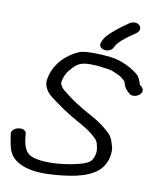

<svg xmlns="http://www.w3.org/2000/svg" viewBox="-93 -913 831 1007"><g transform="rotate(10 322.5 -409.0)"><path d="M542.9 -839.5C533.1 -839.5 522.9 -836.5 514.9 -830.8L478.2 -804.8C468.4 -797.8 457.4 -788.6 445.7 -779C423.2 -760.4 394.6 -735.5 385.4 -704.5C373.2 -665.7 442.3 -655.4 458.5 -694.8C468.1 -718.2 500.1 -743.7 524.7 -761.2L561.3 -787.2C569.3 -792.8 574.3 -800.6 575.5 -808.5C578 -824.5 565 -839.5 542.9 -839.5ZM141.3 -466C139.8 -456.5 139.7 -444.2 143.5 -433.4C155.1 -399.2 171.2 -387.8 206.6 -361.4C242.5 -334.6 266.2 -318.9 299.6 -298.7C338.3 -275.3 381.7 -254.7 412.8 -229.7C434.6 -212.1 452.3 -199.2 457.3 -176.4C461.5 -157 466.1 -142.7 460.4 -121C452.6 -91.4 442.7 -79.7 412.8 -68.1C345.5 -41.9 182 -22.7 122.5 -58.3C92.6 -76.1 83.6 -118.8 80.7 -164.2C78.1 -205.4 -2.7 -188.7 3.1 -151C7 -125.5 11.1 -98 18.7 -72.6C39.9 -1.5 128.5 28.2 243.3 21.5C336.8 16 435.8 3.3 493.8 -46.1C528.7 -75.9 546.4 -127.7 539.4 -173C539.3 -173.3 539.2 -173.9 539.1 -174.3C532.1 -197.8 525.1 -226.8 505.4 -244.8L491.2 -257.8C460.3 -286.1 423.2 -308.1 381.3 -330.6C357.3 -343.5 340.1 -354.3 313.6 -371.1C296.7 -381.8 234.5 -426.9 228.3 -437.4C223.1 -446.2 215.8 -455.4 217.3 -465C221.4 -490.4 231.2 -513.7 244.2 -528.9C274.4 -564 289.9 -583.5 351.1 -583.5C377 -583.5 393.9 -582.2 416.9 -578.7C442.5 -574.8 456.2 -575.2 471.2 -568.8L499.5 -556.7C507.6 -553.3 513.1 -550.6 517.1 -547.5C526.9 -540 542.5 -528.5 543.5 -523.3C549.4 -500.6 557.7 -484.8 577.5 -469.2C599.3 -447.2 641.6 -467.9 645.1 -490.5C646.4 -498.4 643.9 -506.2 637.7 -511.8L629 -519.8C626.2 -522.4 625.1 -524.2 624.5 -525.8C618.4 -542.1 615.7 -560 596.2 -576.2C572.1 -596.2 546.8 -609.6 513.6 -623.3C474.2 -639.4 416.4 -644.5 361.4 -644.5C334.2 -644.5 300.7 -644.3 279.3 -634.7C215.7 -606.3 164.6 -556.1 146.1 -488.1C146 -487.9 145.9 -487.4 145.8 -487C144.6 -479.6 142.3 -472.7 141.3 -466Z"/></g></svg>

Font: CiSf OpenHand
Style: BdExtObl
Weight: 400
Foundry: Cannot Into Space Fonts
Version: Version 0.7892